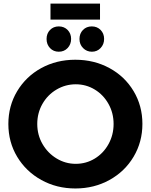

<svg xmlns="http://www.w3.org/2000/svg" viewBox="-20 -1046 846 1077"><path d="M218 -463.1Q189 -412.1 189 -350.6Q189 -289.1 218.5 -238Q248 -187 297.6 -157Q347.2 -127 405 -127Q462.9 -127 511.5 -156.5Q560.1 -186 588.6 -237.5Q617.2 -289.1 617.2 -350.6Q617.2 -412.1 588.6 -463.1Q560.1 -514.2 511.5 -543.7Q462.9 -573.2 405 -573.2Q347.2 -573.2 297.1 -543.7Q247.1 -514.2 218 -463.1ZM729.5 -534.7Q778.8 -452.1 778.8 -351.1Q778.8 -250 729.5 -167Q680.2 -84 594 -36.4Q507.8 11.2 402.8 11.2Q297.9 11.2 211.9 -36.4Q126 -84 76.4 -166.5Q26.9 -249 26.9 -350.6Q26.9 -452.1 76.4 -534.7Q126 -617.2 211.4 -664.1Q296.9 -710.9 402.3 -710.9Q507.8 -710.9 594 -664.1Q680.2 -617.2 729.5 -534.7ZM263.2 -1025.9H541V-936H263.2ZM544.4 -877.9Q564 -857.9 564 -827.6Q564 -797.4 544.4 -776.6Q524.9 -755.9 495.6 -755.9Q466.3 -755.9 446 -776.4Q425.8 -796.9 425.8 -827.4Q425.8 -857.9 445.3 -877.9Q464.8 -897.9 494.9 -897.9Q524.9 -897.9 544.4 -877.9ZM359.4 -877.9Q378.9 -857.9 378.9 -827.6Q378.9 -797.4 359.4 -776.6Q339.8 -755.9 309.8 -755.9Q279.8 -755.9 260.5 -776.4Q241.2 -796.9 241.2 -827.4Q241.2 -857.9 260.5 -877.9Q279.8 -897.9 309.8 -897.9Q339.8 -897.9 359.4 -877.9Z"/></svg>

Font: Montserrat-SemiBold
Style: Regular
Weight: 600
Designer: Julieta Ulanovsky
Foundry: Julieta Ulanovsky
Version: Version 6.001